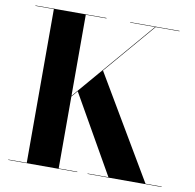

<svg xmlns="http://www.w3.org/2000/svg" viewBox="-82 -834 931 918"><g transform="rotate(10 383.0 -375.0)"><path d="M144 -217 598 -748H477V-750H716.5V-748H601L147 -217ZM17 0V-2H106.5V-748H17V-750H362V-748H261.5V-2H352V0ZM402 0V-2H503L286 -383L389 -499.5L683 -2H761.5V0Z"/></g></svg>

Font: Bodoni Moda 96pt
Style: Bold
Weight: 700
Version: Version 2.005